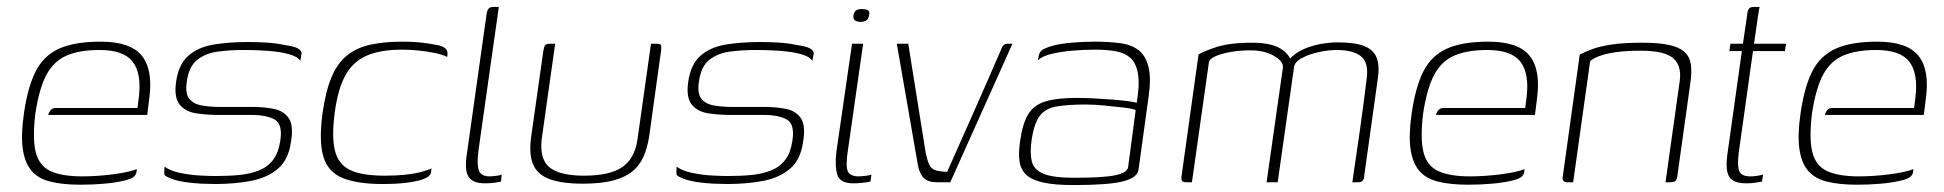

<svg xmlns="http://www.w3.org/2000/svg" viewBox="-20 -525 5599 553"><path d="M212 7Q160 7 124.5 -2Q89 -11 70 -34Q51 -57 45.5 -97Q40 -137 49 -199Q60 -275 83 -320Q106 -365 150.5 -385Q195 -405 270 -405Q356 -405 388.5 -364.5Q421 -324 410 -242L404 -194H119Q121 -202 126 -208Q131 -214 142 -214H376L380 -246Q388 -314 362 -347.5Q336 -381 267 -381Q209 -381 172 -365Q135 -349 114 -310Q93 -271 82 -199Q73 -126 83 -86.5Q93 -47 126 -32Q159 -17 217 -17Q237 -17 260 -18.5Q283 -20 306 -23Q329 -26 347 -30Q365 -34 374 -38L373 -29Q372 -22 365.5 -16Q359 -10 339 -5Q314 1 281 4Q248 7 212 7Z M599 5Q585 5 560.5 4Q536 3 510 -1Q484 -5 465 -14Q458 -17 455.5 -19.5Q453 -22 453 -28.5Q453 -35 454 -45Q470 -33 498.5 -27Q527 -21 555.5 -19.5Q584 -18 601 -18Q638 -18 669 -21Q700 -24 725.5 -34Q751 -44 766.5 -64.5Q782 -85 787 -118Q795 -167 771.5 -180.5Q748 -194 703 -194H608Q576 -194 545.5 -198.5Q515 -203 498 -223Q481 -243 487 -288Q494 -339 522 -364Q550 -389 594.5 -396.5Q639 -404 695 -404Q716 -404 745 -402.5Q774 -401 802 -395Q818 -393 828.5 -389.5Q839 -386 844.5 -380.5Q850 -375 848 -367L845 -350Q837 -361 818.5 -367Q800 -373 776.5 -376Q753 -379 728 -380Q703 -381 681 -381Q643 -381 608 -376.5Q573 -372 548.5 -353Q524 -334 518 -290Q513 -257 524.5 -241.5Q536 -226 560 -221.5Q584 -217 615 -217H706Q743 -217 770.5 -211Q798 -205 812 -184Q826 -163 818 -116Q811 -65 780.5 -39Q750 -13 703 -4Q656 5 599 5Z M1082 5Q1010 5 967.5 -12Q925 -29 911.5 -73.5Q898 -118 909 -199Q918 -263 935 -303Q952 -343 979 -365Q1006 -387 1045.5 -396Q1085 -405 1140 -405Q1166 -405 1187.5 -403Q1209 -401 1235 -396Q1249 -394 1257 -389.5Q1265 -385 1267.5 -379Q1270 -373 1268 -361Q1257 -367 1234 -372Q1211 -377 1185.5 -379.5Q1160 -382 1139 -382Q1075 -382 1035.5 -364.5Q996 -347 974.5 -307.5Q953 -268 944 -200Q935 -132 944.5 -92Q954 -52 988 -35.5Q1022 -19 1088 -19Q1119 -19 1144.5 -21.5Q1170 -24 1190 -29Q1210 -34 1223 -40L1221 -27Q1219 -17 1201.5 -10Q1184 -3 1154 1Q1124 5 1082 5Z M1376 3Q1342 3 1329.5 -16Q1317 -35 1325 -84L1381 -481Q1382 -489 1384 -494.5Q1386 -500 1390 -502.5Q1394 -505 1402 -505H1417Q1417 -505 1415.5 -496.5Q1414 -488 1412 -472L1358 -91Q1353 -53 1359 -35Q1365 -17 1390 -17Q1396 -17 1408.5 -18.5Q1421 -20 1425 -22L1423 -2Q1418 -1 1406.5 1Q1395 3 1376 3Z M1579 -399 1540 -123Q1534 -65 1564 -42Q1594 -19 1662 -19Q1736 -19 1772 -43.5Q1808 -68 1816 -123L1855 -399Q1856 -399 1858 -399Q1860 -399 1862.5 -399Q1865 -399 1867 -399Q1869 -399 1871 -399Q1878 -399 1881 -397.5Q1884 -396 1884.5 -392Q1885 -388 1884 -379L1850 -134Q1845 -100 1833.5 -74Q1822 -48 1801 -31Q1780 -14 1745.5 -5Q1711 4 1659 4Q1597 4 1562 -9.5Q1527 -23 1515 -52.5Q1503 -82 1510 -132L1545 -379Q1547 -391 1550.5 -395Q1554 -399 1563 -399Q1567 -399 1571 -399Q1575 -399 1579 -399Z M2074 5Q2060 5 2035.5 4Q2011 3 1985 -1Q1959 -5 1940 -14Q1933 -17 1930.5 -19.5Q1928 -22 1928 -28.5Q1928 -35 1929 -45Q1945 -33 1973.5 -27Q2002 -21 2030.5 -19.5Q2059 -18 2076 -18Q2113 -18 2144 -21Q2175 -24 2200.5 -34Q2226 -44 2241.5 -64.5Q2257 -85 2262 -118Q2270 -167 2246.5 -180.5Q2223 -194 2178 -194H2083Q2051 -194 2020.5 -198.5Q1990 -203 1973 -223Q1956 -243 1962 -288Q1969 -339 1997 -364Q2025 -389 2069.5 -396.5Q2114 -404 2170 -404Q2191 -404 2220 -402.5Q2249 -401 2277 -395Q2293 -393 2303.5 -389.5Q2314 -386 2319.5 -380.5Q2325 -375 2323 -367L2320 -350Q2312 -361 2293.5 -367Q2275 -373 2251.5 -376Q2228 -379 2203 -380Q2178 -381 2156 -381Q2118 -381 2083 -376.5Q2048 -372 2023.5 -353Q1999 -334 1993 -290Q1988 -257 1999.5 -241.5Q2011 -226 2035 -221.5Q2059 -217 2090 -217H2181Q2218 -217 2245.5 -211Q2273 -205 2287 -184Q2301 -163 2293 -116Q2286 -65 2255.5 -39Q2225 -13 2178 -4Q2131 5 2074 5Z M2437 3Q2400 3 2392 -21Q2384 -45 2389 -88L2434 -399H2466L2422 -91Q2415 -46 2422 -31.5Q2429 -17 2453 -17Q2459 -17 2472.5 -18.5Q2486 -20 2490 -22L2487 -2Q2483 -1 2476 0Q2469 1 2459 2Q2449 3 2437 3ZM2459 -462Q2450 -462 2443.5 -465.5Q2437 -469 2438 -480Q2440 -492 2446.5 -495.5Q2453 -499 2462 -499Q2472 -499 2479 -496Q2486 -493 2483 -480Q2481 -469 2474 -465.5Q2467 -462 2459 -462Z M2679 0Q2654 0 2641.5 -11.5Q2629 -23 2624 -48L2563 -399H2596L2646 -86Q2651 -62 2656.5 -50.5Q2662 -39 2673.5 -35Q2685 -31 2708 -30Q2748 -120 2787.5 -209Q2827 -298 2865 -386Q2867 -392 2871 -395.5Q2875 -399 2882 -399H2896L2717 0Z M3072 8Q3019 8 2986 1Q2953 -6 2936.5 -21Q2920 -36 2916.5 -60Q2913 -84 2918 -118Q2925 -169 2941.5 -196Q2958 -223 2991.5 -233Q3025 -243 3080 -243Q3105 -243 3133 -241.5Q3161 -240 3186.5 -238Q3212 -236 3230 -233.5Q3248 -231 3254 -229Q3263 -282 3257.5 -313Q3252 -344 3235.5 -358.5Q3219 -373 3193 -377.5Q3167 -382 3134 -382Q3101 -382 3067.5 -379Q3034 -376 3007.5 -369.5Q2981 -363 2969 -351L2971 -360Q2973 -378 2987.5 -384.5Q3002 -391 3015 -394Q3033 -399 3066 -402Q3099 -405 3132 -405Q3175 -405 3207.5 -400.5Q3240 -396 3260 -380Q3280 -364 3288 -332Q3296 -300 3288 -245L3259 -35Q3255 -13 3214 -2.5Q3173 8 3072 8ZM3074 -13Q3157 -13 3191 -20Q3225 -27 3229 -42L3251 -208Q3243 -212 3217.5 -215Q3192 -218 3161.5 -221Q3131 -224 3108 -224Q3057 -224 3024 -218.5Q2991 -213 2974.5 -191Q2958 -169 2951 -120Q2946 -83 2952 -59.5Q2958 -36 2985.5 -24.5Q3013 -13 3074 -13Z M3398 0Q3388 0 3385 -3.5Q3382 -7 3383 -17L3432 -368Q3440 -373 3452 -378Q3464 -383 3482 -389Q3500 -395 3525.5 -398.5Q3551 -402 3586 -402Q3617 -402 3639.5 -396.5Q3662 -391 3677 -379Q3692 -367 3700 -349H3690Q3699 -362 3715 -372.5Q3731 -383 3750 -389.5Q3769 -396 3790.5 -399.5Q3812 -403 3833 -403Q3883 -403 3910 -392Q3937 -381 3945.5 -357.5Q3954 -334 3948 -296L3909 -17Q3909 -11 3906.5 -7Q3904 -3 3900.5 -1.5Q3897 0 3891 0H3875Q3886 -74 3896.5 -148Q3907 -222 3916 -296Q3923 -343 3901 -362Q3879 -381 3829 -381Q3806 -381 3778.5 -375Q3751 -369 3730 -358Q3709 -347 3707 -331L3660 0H3628L3675 -330Q3677 -348 3649.5 -364Q3622 -380 3581 -380Q3554 -380 3528.5 -376Q3503 -372 3484 -364.5Q3465 -357 3462 -346L3413 0Z M4209 7Q4157 7 4121.5 -2Q4086 -11 4067 -34Q4048 -57 4042.5 -97Q4037 -137 4046 -199Q4057 -275 4080 -320Q4103 -365 4147.5 -385Q4192 -405 4267 -405Q4353 -405 4385.5 -364.5Q4418 -324 4407 -242L4401 -194H4116Q4118 -202 4123 -208Q4128 -214 4139 -214H4373L4377 -246Q4385 -314 4359 -347.5Q4333 -381 4264 -381Q4206 -381 4169 -365Q4132 -349 4111 -310Q4090 -271 4079 -199Q4070 -126 4080 -86.5Q4090 -47 4123 -32Q4156 -17 4214 -17Q4234 -17 4257 -18.5Q4280 -20 4303 -23Q4326 -26 4344 -30Q4362 -34 4371 -38L4370 -29Q4369 -22 4362.5 -16Q4356 -10 4336 -5Q4311 1 4278 4Q4245 7 4209 7Z M4495 0Q4478 0 4481 -16L4530 -368Q4546 -376 4566 -383.5Q4586 -391 4620 -396.5Q4654 -402 4710 -402Q4758 -402 4787.5 -395.5Q4817 -389 4832 -375Q4847 -361 4850 -339.5Q4853 -318 4849 -289L4811 -17Q4810 -12 4808 -7.5Q4806 -3 4801.5 -1.5Q4797 0 4790 0H4777L4818 -292Q4824 -336 4799 -357.5Q4774 -379 4705 -379Q4652 -379 4615 -371.5Q4578 -364 4560 -349L4511 0Z M5009 3Q4986 3 4972.5 -4.5Q4959 -12 4955 -30Q4951 -48 4955 -79L4997 -378H4961L4964 -399H5000L5012 -481Q5013 -492 5015.5 -497Q5018 -502 5022 -503.5Q5026 -505 5031 -505H5048Q5048 -505 5046.5 -498Q5045 -491 5043 -476L5032 -399H5124L5121 -378H5029L4988 -86Q4983 -47 4989.5 -32Q4996 -17 5021 -17Q5033 -17 5043.5 -19Q5054 -21 5058 -22L5055 -2Q5050 -1 5037.5 1Q5025 3 5009 3Z M5329 7Q5277 7 5241.5 -2Q5206 -11 5187 -34Q5168 -57 5162.5 -97Q5157 -137 5166 -199Q5177 -275 5200 -320Q5223 -365 5267.5 -385Q5312 -405 5387 -405Q5473 -405 5505.5 -364.5Q5538 -324 5527 -242L5521 -194H5236Q5238 -202 5243 -208Q5248 -214 5259 -214H5493L5497 -246Q5505 -314 5479 -347.5Q5453 -381 5384 -381Q5326 -381 5289 -365Q5252 -349 5231 -310Q5210 -271 5199 -199Q5190 -126 5200 -86.5Q5210 -47 5243 -32Q5276 -17 5334 -17Q5354 -17 5377 -18.5Q5400 -20 5423 -23Q5446 -26 5464 -30Q5482 -34 5491 -38L5490 -29Q5489 -22 5482.5 -16Q5476 -10 5456 -5Q5431 1 5398 4Q5365 7 5329 7Z"/></svg>

Font: Genos ExtraLight
Style: Italic
Weight: 250
Italic angle: -8°
Designer: Robert E. Leuschke
Foundry: Robert E. Leuschke
Version: Version 1.010